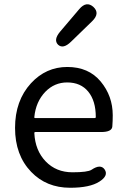

<svg xmlns="http://www.w3.org/2000/svg" viewBox="-20 -873 594 906"><path d="M311 13Q199 13 127 -62Q51 -141 51 -269.5Q51 -398 126 -480Q197 -557 297.5 -557Q398 -557 455 -488.5Q512 -420 512 -329Q512 -302 510 -276Q508 -250 457 -250H147Q142 -250 142 -245Q146 -163 195.5 -111.5Q245 -60 322 -60Q394 -60 412 -72Q455 -101 474 -73Q493 -44 449 -16Q404 13 311 13ZM142 -321Q141 -316 146 -316H427Q432 -316 432 -321Q432 -397 396.5 -440.5Q361 -484 297 -484Q237 -484 194 -440Q149 -393 142 -321ZM315 -676Q278 -640 254 -662Q231 -685 264 -724L354 -830Q388 -870 421 -840Q453 -810 415 -773Z"/></svg>

Font: Resource Han Rounded HK
Style: Regular
Weight: 400
Designer: Cyano Hao (round all glyphs); Ryoko NISHIZUKA  (kana, bopomofo & ideographs); Paul D. Hunt (Latin, Greek & Cyrillic); Sa
Foundry: Cyano Hao
Version: 0.990